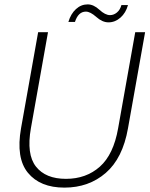

<svg xmlns="http://www.w3.org/2000/svg" viewBox="-20 -849 685 876"><path d="M76 -264 154 -702H199L121 -264Q100 -145 144 -89Q188 -33 281 -33Q373 -33 435.5 -88.5Q498 -144 519 -264L597 -702H642L564 -264Q540 -127 462.5 -60Q385 7 274 7Q163 7 107.5 -60.5Q52 -128 76 -264ZM292 -749Q303 -786 326.5 -807.5Q350 -829 380 -829Q407 -829 433.5 -804.5Q460 -780 482 -780Q499 -780 513.5 -792Q528 -804 534 -826H564Q554 -790 529.5 -768.5Q505 -747 475 -747Q447 -747 419.5 -771.5Q392 -796 372 -796Q337 -796 322 -749Z"/></svg>

Font: Poppins ExtraLight
Style: Italic
Weight: 275
Italic angle: -10°
Designer: Ninad Kale (Devanagari), Jonny Pinhorn (Latin)
Foundry: Indian Type Foundry
Version: Version 3.200;PS 1.000;hotconv 16.6.54;makeotf.lib2.5.65590